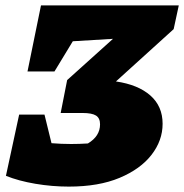

<svg xmlns="http://www.w3.org/2000/svg" viewBox="-20 -680 683 712"><path d="M2 -28 51 -255H145L171 -149Q207 -146 244 -146Q259 -146 274.5 -146.5Q290 -147 306 -148Q351 -175 351 -219Q351 -242 336 -251.5Q321 -261 286 -261H205L229 -383L399 -536L250 -527L182 -415H82L132 -660H643L624 -572L410 -378Q492 -366 537.5 -326Q583 -286 583 -221Q583 -159 542 -106Q501 -53 423.5 -20.5Q346 12 235 12Q173 12 111 1.5Q49 -9 2 -28Z"/></svg>

Font: Piazzolla SC Black
Style: Italic
Weight: 900
Italic angle: -11.3°
Designer: Juan Pablo del Peral
Foundry: Huerta Tipografica
Version: Version 1.330